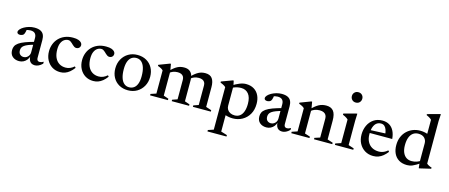

<svg xmlns="http://www.w3.org/2000/svg" viewBox="-55 -1435 5618 2405"><g transform="rotate(15 2753.5 -232.0)"><path d="M303 -278 309 -242Q254.5 -228.5 220.2 -215.2Q186 -202 166.8 -187.8Q147.5 -173.5 140.2 -157.5Q133 -141.5 133 -122.5Q133 -88.5 151.8 -71Q170.5 -53.5 198 -53.5Q219.5 -53.5 237.2 -64.5Q255 -75.5 265.5 -93.5Q276 -111.5 276 -133.5V-322Q276 -357 257.5 -377.8Q239 -398.5 197.5 -398.5Q182 -398.5 163.2 -394.5Q144.5 -390.5 128 -382.5L151 -408.5Q149 -389.5 145.8 -373.5Q142.5 -357.5 138.5 -346.2Q134.5 -335 129 -328.5Q121 -320 108.2 -315.2Q95.5 -310.5 82 -310.5Q64 -310.5 54 -318.2Q44 -326 44 -338.5Q44 -356 60.8 -374.8Q77.5 -393.5 105.8 -409.5Q134 -425.5 168.2 -435.2Q202.5 -445 238 -445Q287 -445 316.5 -430.2Q346 -415.5 358.8 -387.8Q371.5 -360 371.5 -321V-89.5Q371.5 -74.5 376 -65Q380.5 -55.5 388.5 -50.8Q396.5 -46 409 -46Q420.5 -46 433.2 -50Q446 -54 459 -62V-37.5Q435 -13 409.5 -1.2Q384 10.5 361 10.5Q333.5 10.5 315 -1.2Q296.5 -13 287.2 -34.8Q278 -56.5 277.5 -86L281 -89.5Q273.5 -59 255.5 -36.5Q237.5 -14 212.2 -1.5Q187 11 157.5 11Q105 11 71.2 -17.8Q37.5 -46.5 37.5 -101.5Q37.5 -130 48.8 -153Q60 -176 88.8 -196.8Q117.5 -217.5 169.8 -237.2Q222 -257 303 -278Z M736.5 -448.5Q781 -448.5 807.5 -438.8Q834 -429 846 -414.2Q858 -399.5 858 -384.5Q858 -369 851.2 -357.5Q844.5 -346 832.8 -339.8Q821 -333.5 806.5 -333.5Q792.5 -333.5 780.5 -340.8Q768.5 -348 757.8 -358.5Q747 -369 736 -379.5Q725 -390 712.8 -397Q700.5 -404 686.5 -404Q660 -404 636 -388.5Q612 -373 597 -340Q582 -307 582 -256Q582 -193.5 601.5 -150.2Q621 -107 656.8 -84.2Q692.5 -61.5 741 -61.5Q771 -61.5 798.2 -72.8Q825.5 -84 851 -106.5L864 -91Q837.5 -55.5 810 -33Q782.5 -10.5 752.5 0.2Q722.5 11 689 11Q629.5 11 584.2 -17.2Q539 -45.5 513.5 -94.8Q488 -144 488 -207Q488 -256.5 504.8 -300.2Q521.5 -344 553.5 -377.2Q585.5 -410.5 631.5 -429.5Q677.5 -448.5 736.5 -448.5Z M1165.5 -448.5Q1210 -448.5 1236.5 -438.8Q1263 -429 1275 -414.2Q1287 -399.5 1287 -384.5Q1287 -369 1280.2 -357.5Q1273.5 -346 1261.8 -339.8Q1250 -333.5 1235.5 -333.5Q1221.5 -333.5 1209.5 -340.8Q1197.5 -348 1186.8 -358.5Q1176 -369 1165 -379.5Q1154 -390 1141.8 -397Q1129.5 -404 1115.5 -404Q1089 -404 1065 -388.5Q1041 -373 1026 -340Q1011 -307 1011 -256Q1011 -193.5 1030.5 -150.2Q1050 -107 1085.8 -84.2Q1121.5 -61.5 1170 -61.5Q1200 -61.5 1227.2 -72.8Q1254.5 -84 1280 -106.5L1293 -91Q1266.5 -55.5 1239 -33Q1211.5 -10.5 1181.5 0.2Q1151.5 11 1118 11Q1058.5 11 1013.2 -17.2Q968 -45.5 942.5 -94.8Q917 -144 917 -207Q917 -256.5 933.8 -300.2Q950.5 -344 982.5 -377.2Q1014.5 -410.5 1060.5 -429.5Q1106.5 -448.5 1165.5 -448.5Z M1572.5 -29.5Q1607.5 -29.5 1634 -47.8Q1660.5 -66 1675.5 -104.8Q1690.5 -143.5 1690.5 -204.5Q1690.5 -271 1675.8 -316.2Q1661 -361.5 1633.8 -384.8Q1606.5 -408 1569 -408Q1534 -408 1507.5 -389.8Q1481 -371.5 1466 -332.8Q1451 -294 1451 -232.5Q1451 -166.5 1465.8 -121Q1480.5 -75.5 1507.8 -52.5Q1535 -29.5 1572.5 -29.5ZM1568.5 11Q1502.5 11 1452.2 -17.5Q1402 -46 1374 -96.8Q1346 -147.5 1346 -214Q1346 -282 1375.5 -335Q1405 -388 1456.2 -418.2Q1507.5 -448.5 1573 -448.5Q1639.5 -448.5 1689.5 -420Q1739.5 -391.5 1767.5 -340.8Q1795.5 -290 1795.5 -223.5Q1795.5 -155.5 1765.8 -102.5Q1736 -49.5 1685 -19.2Q1634 11 1568.5 11Z M2021 -353.5V-41L2086 -18.5V0H1854.5V-18.5L1925 -42V-342Q1916 -352.5 1900.5 -361.5Q1885 -370.5 1854 -382V-396L1993.5 -449H2004.5ZM2295.5 -318.5V-41L2360 -18.5V0H2135V-18.5L2200 -41V-294Q2200 -319.5 2189.5 -336.2Q2179 -353 2160 -361.2Q2141 -369.5 2115 -369.5Q2083 -369.5 2054 -358.5Q2025 -347.5 2011 -330.5L1994 -349Q2022 -378 2045.2 -397Q2068.5 -416 2090 -427.2Q2111.5 -438.5 2133 -443.2Q2154.5 -448 2178.5 -448Q2220.5 -448 2246.2 -430.8Q2272 -413.5 2283.8 -384Q2295.5 -354.5 2295.5 -318.5ZM2570.5 -297.5V-42L2642 -18.5V0H2409.5V-18.5L2474.5 -41V-294Q2474.5 -320 2464 -336.5Q2453.5 -353 2434.5 -361.2Q2415.5 -369.5 2389.5 -369.5Q2357.5 -369.5 2328.5 -358.5Q2299.5 -347.5 2286 -330.5L2268.5 -349Q2296.5 -378 2319.8 -397Q2343 -416 2364.5 -427.2Q2386 -438.5 2407.5 -443.2Q2429 -448 2453 -448Q2515 -448 2542.8 -409.5Q2570.5 -371 2570.5 -297.5Z M3065.5 -214Q3065.5 -298 3030 -341.5Q2994.5 -385 2934.5 -385Q2909.5 -385 2886 -380.2Q2862.5 -375.5 2841.5 -366.5Q2820.5 -357.5 2802 -342.5L2798 -376.5Q2826 -395.5 2851 -409Q2876 -422.5 2898.5 -431.2Q2921 -440 2941.2 -444.2Q2961.5 -448.5 2979 -448.5Q3041.5 -448.5 3084.2 -422Q3127 -395.5 3149 -349.2Q3171 -303 3171 -242Q3171 -163.5 3138 -106.8Q3105 -50 3049.8 -19.5Q2994.5 11 2928.5 11Q2903 11 2879 7Q2855 3 2829.8 -5.5Q2804.5 -14 2776 -27.5H2832.5V207.5L2912.5 232V250.5H2665.5V232L2736.5 208.5V-343Q2729.5 -350.5 2719.8 -356.8Q2710 -363 2696.5 -369.5Q2683 -376 2665.5 -383V-397L2807 -449.5H2818.5L2832.5 -384V-127.5Q2832.5 -100 2845.8 -78.2Q2859 -56.5 2883.5 -44Q2908 -31.5 2941 -31.5Q2980.5 -31.5 3008.2 -52.5Q3036 -73.5 3050.8 -114.5Q3065.5 -155.5 3065.5 -214Z M3509.5 -278 3515.5 -242Q3461 -228.5 3426.8 -215.2Q3392.5 -202 3373.2 -187.8Q3354 -173.5 3346.8 -157.5Q3339.5 -141.5 3339.5 -122.5Q3339.5 -88.5 3358.2 -71Q3377 -53.5 3404.5 -53.5Q3426 -53.5 3443.8 -64.5Q3461.5 -75.5 3472 -93.5Q3482.5 -111.5 3482.5 -133.5V-322Q3482.5 -357 3464 -377.8Q3445.5 -398.5 3404 -398.5Q3388.5 -398.5 3369.8 -394.5Q3351 -390.5 3334.5 -382.5L3357.5 -408.5Q3355.5 -389.5 3352.2 -373.5Q3349 -357.5 3345 -346.2Q3341 -335 3335.5 -328.5Q3327.5 -320 3314.8 -315.2Q3302 -310.5 3288.5 -310.5Q3270.5 -310.5 3260.5 -318.2Q3250.5 -326 3250.5 -338.5Q3250.5 -356 3267.2 -374.8Q3284 -393.5 3312.2 -409.5Q3340.5 -425.5 3374.8 -435.2Q3409 -445 3444.5 -445Q3493.5 -445 3523 -430.2Q3552.5 -415.5 3565.2 -387.8Q3578 -360 3578 -321V-89.5Q3578 -74.5 3582.5 -65Q3587 -55.5 3595 -50.8Q3603 -46 3615.5 -46Q3627 -46 3639.8 -50Q3652.5 -54 3665.5 -62V-37.5Q3641.5 -13 3616 -1.2Q3590.5 10.5 3567.5 10.5Q3540 10.5 3521.5 -1.2Q3503 -13 3493.8 -34.8Q3484.5 -56.5 3484 -86L3487.5 -89.5Q3480 -59 3462 -36.5Q3444 -14 3418.8 -1.5Q3393.5 11 3364 11Q3311.5 11 3277.8 -17.8Q3244 -46.5 3244 -101.5Q3244 -130 3255.2 -153Q3266.5 -176 3295.2 -196.8Q3324 -217.5 3376.2 -237.2Q3428.5 -257 3509.5 -278Z M3852 -353V-41L3921.5 -18.5V0H3685.5V-18.5L3756 -42V-342Q3747 -352.5 3731.5 -361.5Q3716 -370.5 3685 -382V-396L3824.5 -449H3835.5ZM3980 -18.5 4049.5 -41V-286.5Q4049.5 -313 4039.2 -331.2Q4029 -349.5 4008.2 -359.2Q3987.5 -369 3957 -369Q3920.5 -369 3889.2 -356.5Q3858 -344 3843.5 -326.5L3825.5 -343Q3854.5 -373.5 3879.5 -394Q3904.5 -414.5 3927 -426.2Q3949.5 -438 3972.8 -443Q3996 -448 4021.5 -448Q4084.5 -448 4115 -409Q4145.5 -370 4145.5 -286V-42L4217 -18.5V0H3980Z M4365.5 -579.5Q4335.5 -579.5 4316.8 -599Q4298 -618.5 4298 -647Q4298 -675 4316.8 -694.2Q4335.5 -713.5 4365.5 -713.5Q4396 -713.5 4414.5 -694.2Q4433 -675 4433 -647Q4433 -618.5 4414.5 -599Q4396 -579.5 4365.5 -579.5ZM4421.5 -449 4418 -359.5V-42L4489.5 -18.5V0H4251V-18.5L4322 -42V-348Q4316 -355 4305 -362.5Q4294 -370 4280 -377.5Q4266 -385 4251 -390.5V-406.5L4409 -449Z M4750 -448.5Q4802 -448.5 4839.2 -426Q4876.5 -403.5 4898.5 -360.8Q4920.5 -318 4925.5 -257H4614L4615 -293L4871.5 -304L4827 -281.5Q4824 -321 4813.8 -349.2Q4803.5 -377.5 4785.8 -392.8Q4768 -408 4740.5 -408Q4708.5 -408 4684.5 -390Q4660.5 -372 4647 -335.5Q4633.5 -299 4633.5 -243.5Q4633.5 -186 4654.5 -145.2Q4675.5 -104.5 4713.2 -83Q4751 -61.5 4802 -61.5Q4822.5 -61.5 4841.8 -66.5Q4861 -71.5 4879.5 -81.5Q4898 -91.5 4915.5 -107L4929 -91Q4902.5 -57 4874.8 -34.2Q4847 -11.5 4815.8 -0.2Q4784.5 11 4748.5 11Q4687 11 4640 -17.8Q4593 -46.5 4566.2 -96.8Q4539.5 -147 4539.5 -212Q4539.5 -276.5 4564.2 -330.2Q4589 -384 4636.2 -416.2Q4683.5 -448.5 4750 -448.5Z M5332.5 -309.5Q5332.5 -351 5305.5 -378.5Q5278.5 -406 5227 -406Q5186.5 -406 5157.8 -384.8Q5129 -363.5 5114 -323.2Q5099 -283 5099 -225Q5099 -168 5115.5 -129.5Q5132 -91 5161.2 -71.5Q5190.5 -52 5230.5 -52Q5264.5 -52 5296.8 -62.8Q5329 -73.5 5359 -97.5L5359.5 -62Q5326 -40 5301.5 -25.5Q5277 -11 5257.8 -3Q5238.5 5 5221.8 8Q5205 11 5187.5 11Q5125 11 5081.8 -15.2Q5038.5 -41.5 5016.2 -88.5Q4994 -135.5 4994 -196.5Q4994 -256.5 5013.5 -303Q5033 -349.5 5067.2 -382Q5101.5 -414.5 5145.2 -431.5Q5189 -448.5 5238 -448.5Q5263 -448.5 5287.2 -444.5Q5311.5 -440.5 5337 -432Q5362.5 -423.5 5391 -409.5L5332.5 -388V-615Q5326 -623 5316 -630Q5306 -637 5293 -644Q5280 -651 5264.5 -658V-670.5L5423.5 -714H5434L5428.5 -625.5V-72.5Q5433 -67.5 5440.8 -62.5Q5448.5 -57.5 5457.5 -52.8Q5466.5 -48 5475.8 -44.5Q5485 -41 5494 -39V-23.5L5352 10H5341L5332.5 -67Z"/></g></svg>

Font: Newsreader 24pt Medium
Style: Regular
Weight: 500
Designer: Hugues Gentile
Foundry: Production Type
Version: Version 1.003